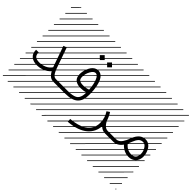

<svg xmlns="http://www.w3.org/2000/svg" viewBox="-209 -1536 2540 2540"><g transform="rotate(45 1061.0 -266.0)"><path d="M530.3 -48.8V0Q493.7 0 466.1 -19.8Q438.5 -39.6 414.6 -84Q376.5 -40.5 323.5 -20.3Q270.5 0 216.8 0Q150.9 0 109.1 -34.2Q67.4 -68.4 67.4 -138.2H116.2Q116.2 -88.9 140.6 -68.8Q165 -48.8 216.8 -48.8Q267.6 -48.8 314.9 -69.8Q362.3 -90.8 391.6 -134.3Q386.7 -145.5 380.9 -163.6L287.1 -430.7L333 -447.3L426.8 -180.2Q441.9 -137.2 455.1 -110.1Q468.3 -83 481.4 -70.1Q494.6 -57.1 505.1 -53Q515.6 -48.8 530.3 -48.8ZM526.9 410.6 533.7 417.5 525.4 425.8 518.6 418.9ZM526.9 304.7 533.7 311.5 419.4 425.8 412.6 418.9ZM526.9 198.7 533.7 205.6 313.5 425.8 306.6 418.9ZM526.9 92.3 533.7 99.1 207.5 425.8 200.7 418.9ZM526.9 -13.2 533.7 -6.3 101.6 425.8 94.7 418.9ZM526.9 -119.1 533.7 -112.3 3.4 418 -3.4 411.1ZM526.9 -225.6 533.7 -218.8 3.4 311.5 -3.4 304.7ZM526.9 -331.5 533.7 -324.7 3.4 205.6 -3.4 198.7ZM526.9 -438 533.7 -431.2 3.4 99.1 -3.4 92.3ZM526.9 -543.5 533.7 -536.6 3.4 -6.3 -3.4 -13.2ZM526.9 -649.4 533.7 -642.6 3.4 -112.3 -3.4 -119.1ZM526.9 -755.9 533.7 -749 3.4 -218.8 -3.4 -225.6ZM526.9 -861.8 533.7 -855 3.4 -324.7 -3.4 -331.5ZM516.6 -958 523.4 -951.2 3.4 -431.2 -3.4 -438ZM411.1 -958 418 -951.2 3.4 -536.6 -3.4 -543.5ZM305.2 -958 312 -951.2 3.4 -642.6 -3.4 -649.4ZM198.7 -958 205.6 -951.2 3.4 -749 -3.4 -755.9ZM92.3 -958 99.1 -951.2 3.4 -855 -3.4 -861.8Z M530.3 -48.8H746.6Q794.4 -48.8 827.4 -54.7Q860.4 -60.5 882.1 -72Q903.8 -83.5 916 -103.8Q928.2 -124 933.1 -148.7Q938 -173.3 938.5 -210Q894.5 -195.3 839.8 -195.3Q820.3 -195.3 802.7 -198.2Q785.2 -201.2 766.4 -209.2Q747.6 -217.3 733.9 -230.5Q720.2 -243.7 711.4 -266.1Q702.6 -288.6 702.6 -317.9Q702.6 -342.8 708 -370.4Q713.4 -397.9 724.9 -426Q736.3 -454.1 752.7 -476.6Q769 -499 792.7 -513.2Q816.4 -527.3 844.2 -527.3Q878.4 -527.3 904.8 -506.3Q931.2 -485.4 946.3 -453.6Q961.4 -421.9 971.2 -378.2Q981 -334.5 984.1 -295.4Q987.3 -256.3 987.3 -214.8Q987.3 -160.2 974.9 -121.1Q962.4 -82 934.3 -54.4Q906.2 -26.9 859.6 -13.4Q813 0 746.6 0H530.3Q520 0 512.9 -7.1Q505.9 -14.2 505.9 -24.4Q505.9 -34.7 512.9 -41.7Q520 -48.8 530.3 -48.8ZM937 -261.2Q931.6 -355 906 -416.7Q880.4 -478.5 844.2 -478.5Q810.5 -478.5 781 -426.8Q751.5 -375 751.5 -317.9Q751.5 -272.9 773.4 -258.5Q795.4 -244.1 839.8 -244.1Q895.5 -244.1 937 -261.2ZM1057.1 410.6 1064 417.5 1055.7 425.8 1048.8 418.9ZM1057.1 304.7 1064 311.5 949.7 425.8 942.9 418.9ZM1057.1 198.7 1064 205.6 843.8 425.8 836.9 418.9ZM1057.1 92.3 1064 99.1 737.8 425.8 731 418.9ZM1057.1 -13.2 1064 -6.3 631.8 425.8 625 418.9ZM1057.1 -119.1 1064 -112.3 533.7 418 526.9 411.1ZM1057.1 -225.6 1064 -218.8 533.7 311.5 526.9 304.7ZM1057.1 -331.5 1064 -324.7 533.7 205.6 526.9 198.7ZM1057.1 -438 1064 -431.2 533.7 99.1 526.9 92.3ZM1057.1 -543.5 1064 -536.6 533.7 -6.3 526.9 -13.2ZM1057.1 -649.4 1064 -642.6 533.7 -112.3 526.9 -119.1ZM1057.1 -755.9 1064 -749 533.7 -218.8 526.9 -225.6ZM1057.1 -861.8 1064 -855 533.7 -324.7 526.9 -331.5ZM1046.9 -958 1053.7 -951.2 533.7 -431.2 526.9 -438ZM941.4 -958 948.2 -951.2 533.7 -536.6 526.9 -543.5ZM835.4 -958 842.3 -951.2 533.7 -642.6 526.9 -649.4ZM729 -958 735.8 -951.2 533.7 -749 526.9 -755.9ZM622.6 -958 629.4 -951.2 533.7 -855 526.9 -861.8ZM851.1 -683.6 897 -729.5 942.9 -683.6 897 -638.2ZM714.4 -683.6 760.3 -729.5 806.2 -683.6 760.3 -638.2Z M1590.8 -48.8V0H1496.1Q1442.9 0 1400.9 -41Q1398.4 13.7 1375.7 60.5Q1353 107.4 1309.8 145.5Q1266.6 183.6 1197.3 208Q1127.9 232.4 1038.1 239.3L1034.2 190.4Q1103.5 185.1 1158.4 169.2Q1213.4 153.3 1249.3 130.6Q1285.2 107.9 1308.8 77.6Q1332.5 47.4 1342.5 14.9Q1352.5 -17.6 1352.5 -54.2Q1352.5 -147 1301.8 -221.2L1341.8 -248.5Q1368.7 -210.4 1383.3 -166.5H1383.8Q1397.9 -118.2 1429 -83.5Q1460 -48.8 1496.1 -48.8ZM1587.4 410.6 1594.2 417.5 1585.9 425.8 1579.1 418.9ZM1587.4 304.7 1594.2 311.5 1480 425.8 1473.1 418.9ZM1587.4 198.7 1594.2 205.6 1374 425.8 1367.2 418.9ZM1587.4 92.3 1594.2 99.1 1268.1 425.8 1261.2 418.9ZM1587.4 -13.2 1594.2 -6.3 1162.1 425.8 1155.3 418.9ZM1587.4 -119.1 1594.2 -112.3 1064 418 1057.1 411.1ZM1587.4 -225.6 1594.2 -218.8 1064 311.5 1057.1 304.7ZM1587.4 -331.5 1594.2 -324.7 1064 205.6 1057.1 198.7ZM1587.4 -438 1594.2 -431.2 1064 99.1 1057.1 92.3ZM1587.4 -543.5 1594.2 -536.6 1064 -6.3 1057.1 -13.2ZM1587.4 -649.4 1594.2 -642.6 1064 -112.3 1057.1 -119.1ZM1587.4 -755.9 1594.2 -749 1064 -218.8 1057.1 -225.6ZM1587.4 -861.8 1594.2 -855 1064 -324.7 1057.1 -331.5ZM1577.1 -958 1584 -951.2 1064 -431.2 1057.1 -438ZM1471.7 -958 1478.5 -951.2 1064 -536.6 1057.1 -543.5ZM1365.7 -958 1372.6 -951.2 1064 -642.6 1057.1 -649.4ZM1259.3 -958 1266.1 -951.2 1064 -749 1057.1 -755.9ZM1152.8 -958 1159.7 -951.2 1064 -855 1057.1 -861.8Z M1590.8 -48.8H1648.9Q1675.3 -48.8 1697 -61.5Q1718.8 -74.2 1734.9 -98.4Q1751 -122.6 1760.5 -142.8Q1770 -163.1 1781.2 -192.9Q1830.1 -325.2 1932.6 -325.2Q1965.8 -325.2 1993.7 -307.6Q2021.5 -290 2037.8 -262.5Q2054.2 -234.9 2063.2 -204.6Q2072.3 -174.3 2072.3 -146Q2072.3 -75.7 2033 -37.8Q1993.7 0 1936.5 0Q1842.8 0 1777.3 -72.8Q1726.1 0 1648.9 0H1590.8Q1580.6 0 1573.5 -7.1Q1566.4 -14.2 1566.4 -24.4Q1566.4 -34.7 1573.5 -41.7Q1580.6 -48.8 1590.8 -48.8ZM1803.2 -118.2Q1856 -48.8 1936.5 -48.8Q2023.4 -48.8 2023.4 -146Q2023.4 -193.8 1996.1 -235.1Q1968.8 -276.4 1932.6 -276.4Q1894.5 -276.4 1870.4 -251.2Q1846.2 -226.1 1827.1 -176.3Q1814.5 -141.6 1803.2 -118.2ZM2117.7 410.6 2124.5 417.5 2116.2 425.8 2109.4 418.9ZM2117.7 304.7 2124.5 311.5 2010.3 425.8 2003.4 418.9ZM2117.7 198.7 2124.5 205.6 1904.3 425.8 1897.5 418.9ZM2117.7 92.3 2124.5 99.1 1798.3 425.8 1791.5 418.9ZM2117.7 -13.2 2124.5 -6.3 1692.4 425.8 1685.5 418.9ZM2117.7 -119.1 2124.5 -112.3 1594.2 418 1587.4 411.1ZM2117.7 -225.6 2124.5 -218.8 1594.2 311.5 1587.4 304.7ZM2117.7 -331.5 2124.5 -324.7 1594.2 205.6 1587.4 198.7ZM2117.7 -438 2124.5 -431.2 1594.2 99.1 1587.4 92.3ZM2117.7 -543.5 2124.5 -536.6 1594.2 -6.3 1587.4 -13.2ZM2117.7 -649.4 2124.5 -642.6 1594.2 -112.3 1587.4 -119.1ZM2117.7 -755.9 2124.5 -749 1594.2 -218.8 1587.4 -225.6ZM2117.7 -861.8 2124.5 -855 1594.2 -324.7 1587.4 -331.5ZM2107.4 -958 2114.3 -951.2 1594.2 -431.2 1587.4 -438ZM2002 -958 2008.8 -951.2 1594.2 -536.6 1587.4 -543.5ZM1896 -958 1902.8 -951.2 1594.2 -642.6 1587.4 -649.4ZM1789.6 -958 1796.4 -951.2 1594.2 -749 1587.4 -755.9ZM1683.1 -958 1689.9 -951.2 1594.2 -855 1587.4 -861.8Z"/></g></svg>

Font: AzarMehrMSRS2
Style: Regular
Weight: 1
Designer: Amin Abedi
Version: Version 1.00